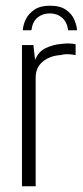

<svg xmlns="http://www.w3.org/2000/svg" viewBox="-20 -653 290 673"><path d="M155 -633Q191 -633 211.5 -618.5Q232 -604 240.5 -584Q249 -564 250 -547H219Q215 -576 197.5 -591Q180 -606 155 -606Q129 -606 111.5 -591.5Q94 -577 90 -547H60Q61 -566 70.5 -585.5Q80 -605 100.5 -619Q121 -633 155 -633ZM57 0V-495H97L103 -443Q115 -473 141.5 -485Q168 -497 195 -499Q222 -503 245 -498V-460Q240 -461 231.5 -462Q223 -463 213 -463Q203 -463 193 -460Q156 -458 130.5 -437.5Q105 -417 105 -381V0Z"/></svg>

Font: Alumni Sans Light
Style: Regular
Weight: 300
Version: Version 1.018